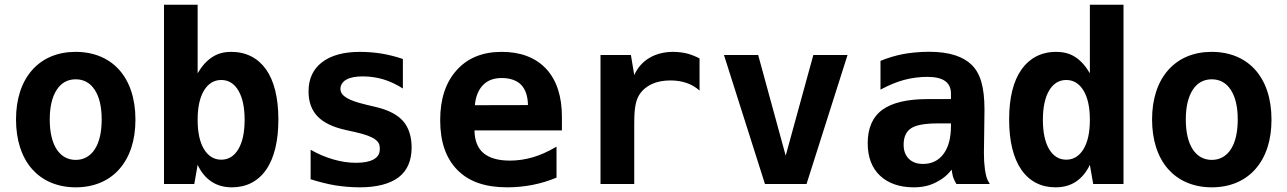

<svg xmlns="http://www.w3.org/2000/svg" viewBox="-20 -780 5458 814"><path d="M301.3 14.2C380.4 14.2 443.4 -14.6 486.3 -63.5C531.2 -114.7 554.2 -186 554.2 -272.9C554.2 -364.7 528.3 -435.5 485.8 -483.4C443.4 -531.2 380.4 -560.1 300.8 -560.1C224.6 -560.1 161.1 -533.7 116.2 -482.9C71.3 -432.1 47.9 -359.9 47.9 -273.4C47.9 -188 70.8 -114.3 116.2 -63C156.7 -17.1 218.8 14.2 301.3 14.2ZM300.8 -102.1C267.1 -102.1 239.3 -117.7 220.2 -147C200.7 -177.2 190.9 -220.2 190.9 -273.4C190.9 -326.7 200.7 -368.7 220.2 -398.9C238.3 -426.8 264.6 -443.8 300.8 -443.8C334 -443.8 361.8 -429.7 381.8 -398.9C401.4 -368.7 411.1 -326.7 411.1 -273.4C411.1 -220.2 401.4 -177.2 381.8 -147C362.3 -117.2 334.5 -102.1 300.8 -102.1Z M963.4 14.2C1023.9 14.2 1073.7 -10.7 1108.4 -60.5C1143.6 -111.3 1160.2 -184.6 1160.2 -273.4C1160.2 -368.2 1141.1 -439 1107.9 -485.8C1073.7 -534.2 1022.9 -560.1 960.9 -560.1C927.7 -560.1 902.3 -552.7 879.4 -537.6C856 -522.5 835.4 -499.5 817.9 -469.2V-759.8H675.3V0H803.7L817.9 -81.1C833 -49.3 852.5 -25.9 877 -9.8C901.4 6.3 929.7 14.2 963.4 14.2ZM918 -103C887.2 -103 862.8 -118.2 844.7 -147.9C826.7 -177.7 817.9 -219.2 817.9 -272C817.9 -324.7 826.7 -366.2 844.7 -396C862.8 -425.8 887.2 -440.9 918 -440.9C948.7 -440.9 973.1 -425.8 990.7 -396C1008.3 -366.2 1017.1 -324.7 1017.1 -272C1017.1 -219.2 1008.3 -177.7 990.7 -147.9C973.1 -118.2 948.7 -103 918 -103Z M1504.9 14.2C1576.2 14.2 1632.8 0 1669.9 -28.3C1706.5 -56.2 1725.1 -98.6 1725.1 -154.8C1725.1 -199.7 1713.4 -238.8 1689 -266.6C1664.6 -294.4 1625.5 -314 1574.2 -326.2L1533.2 -335.9L1527.8 -337.4C1455.6 -354.5 1423.3 -374 1423.3 -403.3C1423.3 -418.5 1431.6 -433.1 1448.2 -442.4C1465.3 -452.1 1489.3 -456.1 1518.1 -456.1C1549.8 -456.1 1580.1 -451.2 1606 -443.4C1631.8 -435.5 1661.6 -421.9 1688 -404.8V-529.8C1661.1 -539.6 1625 -548.3 1598.6 -552.7C1572.3 -557.1 1537.6 -560.1 1506.3 -560.1C1437 -560.1 1383.3 -545.4 1345.2 -516.1C1307.1 -486.8 1288.1 -445.8 1288.1 -392.1C1288.1 -348.6 1300.8 -313.5 1325.7 -287.1C1350.6 -260.7 1390.6 -241.2 1445.3 -229L1484.9 -220.2C1528.8 -210.4 1555.7 -200.2 1571.3 -188.5C1586.9 -176.8 1590.3 -164.6 1590.3 -149.9C1590.3 -127 1581.5 -114.3 1564.5 -104.5C1546.9 -94.7 1522 -89.8 1489.7 -89.8C1457 -89.8 1426.3 -94.7 1393.6 -104C1360.8 -113.3 1329.6 -126.5 1296.9 -145V-20C1332.5 -8.8 1369.1 0.5 1401.9 5.9C1434.6 11.2 1472.2 14.2 1504.9 14.2Z M2130.9 14.2C2166 14.2 2203.1 10.7 2237.8 3.9C2272.5 -2.9 2306.2 -13.2 2339.4 -26.9V-158.2C2302.2 -136.2 2269 -122.1 2239.3 -113.3C2207.5 -104 2174.8 -99.1 2141.6 -99.1C2092.3 -99.1 2054.7 -109.9 2029.8 -130.9C2004.9 -151.9 1992.2 -184.1 1991.7 -227.1H2362.3V-285.2C2362.3 -368.7 2341.3 -439 2295.4 -488.3C2249.5 -537.6 2184.1 -560.1 2107.4 -560.1C2025.4 -560.1 1962.4 -534.2 1916 -482.4C1869.6 -430.7 1846.2 -360.8 1846.2 -270.5C1846.2 -179.2 1870.1 -109.4 1918.9 -59.6C1967.3 -10.3 2036.1 14.2 2130.9 14.2ZM1993.2 -334C1996.6 -370.6 2008.3 -399.4 2027.8 -419.4C2047.4 -439.5 2073.2 -449.2 2107.4 -449.2C2143.6 -449.2 2171.9 -438.5 2189.5 -420.4C2207.5 -401.9 2217.8 -372.1 2218.3 -334.5Z M2525.9 0H2668.9V-252C2668.9 -290 2670.4 -313 2673.8 -332C2677.2 -352.1 2683.6 -367.2 2689.9 -377.4C2702.1 -397 2720.7 -413.1 2742.7 -423.3C2764.6 -433.6 2792 -439 2822.3 -439C2846.7 -439 2870.1 -435.5 2891.1 -428.2C2912.1 -420.9 2930.2 -410.2 2945.8 -396V-532.2C2931.6 -540 2911.6 -548.3 2892.6 -553.2C2875 -557.6 2853 -560.1 2833.5 -560.1C2797.4 -560.1 2762.2 -551.8 2733.4 -534.7C2704.6 -517.6 2683.1 -493.2 2668.9 -461.9L2654.8 -546.9H2525.9Z M3223.1 0H3399.4L3573.2 -546.9H3428.2L3311 -120.1L3194.3 -546.9H3049.3Z M3853.5 14.2C3890.1 14.2 3918 7.8 3945.3 -5.4C3973.1 -18.6 3996.6 -37.1 4014.6 -61C4016.1 -47.9 4019 -34.7 4021 -28.3C4023.4 -21.5 4028.8 -9.8 4034.7 0H4176.3C4171.4 -7.3 4165.5 -18.6 4162.6 -28.3C4160.6 -34.7 4157.7 -47.9 4155.8 -61C4154.8 -69.3 4153.3 -83.5 4152.3 -96.2C4151.9 -105 4151.4 -120.1 4151.4 -133.8C4151.4 -157.2 4153.8 -278.3 4153.8 -314.5C4153.8 -415.5 4134.8 -470.7 4099.1 -505.4C4065.4 -538.1 4009.8 -560.5 3918.9 -560.5C3876.5 -560.5 3835.4 -555.7 3809.1 -550.8C3776.9 -544.9 3739.7 -533.2 3712.9 -522V-399.9C3747.6 -418.9 3782.7 -433.1 3813.5 -441.4C3845.2 -449.7 3879.4 -454.1 3910.2 -454.1C3943.8 -454.1 3969.7 -448.7 3986.8 -436.5C4002.4 -425.3 4011.7 -407.7 4011.7 -383.8V-359.9H3912.6C3826.2 -359.9 3762.2 -344.7 3720.7 -314.5C3678.2 -283.2 3658.7 -234.9 3658.7 -172.9C3658.7 -113.8 3676.3 -67.9 3710.9 -35.2C3745.6 -2.4 3794.9 14.2 3853.5 14.2ZM3893.6 -85C3867.2 -85 3847.7 -92.3 3833 -106.9C3818.4 -121.6 3811 -140.6 3811 -167C3811 -198.7 3821.8 -222.7 3842.8 -236.3C3863.8 -250 3901.4 -256.8 3954.6 -256.8H4011.7V-247.1C4011.7 -195.8 4001.5 -156.2 3980.5 -127.9C3959.5 -99.1 3929.7 -85 3893.6 -85Z M4454.6 14.2C4488.8 14.2 4517.1 6.3 4541.5 -9.8C4564.9 -25.4 4585.4 -49.3 4600.6 -81.1L4614.7 0H4743.2V-759.8H4600.6V-469.2C4583 -499.5 4562.5 -522.5 4539.6 -537.6C4515.1 -553.7 4488.3 -560.1 4457.5 -560.1C4393.6 -560.1 4344.2 -532.7 4311 -485.8C4275.9 -436.5 4258.3 -364.7 4258.3 -273.4C4258.3 -182.1 4275.9 -109.9 4310.1 -60.5C4344.7 -10.7 4394.5 14.2 4454.6 14.2ZM4500.5 -103C4469.7 -103 4445.3 -118.2 4427.7 -147.9C4410.2 -177.7 4401.4 -219.2 4401.4 -272C4401.4 -324.7 4410.2 -366.2 4427.7 -396C4445.3 -425.8 4469.7 -440.9 4500.5 -440.9C4531.2 -440.9 4555.7 -425.8 4573.7 -396C4591.8 -366.2 4600.6 -324.7 4600.6 -272C4600.6 -219.2 4591.8 -177.7 4573.7 -147.9C4555.7 -118.2 4531.2 -103 4500.5 -103Z M5117.7 14.2C5196.8 14.2 5259.8 -14.6 5302.7 -63.5C5347.7 -114.7 5370.6 -186 5370.6 -272.9C5370.6 -364.7 5344.7 -435.5 5302.2 -483.4C5259.8 -531.2 5196.8 -560.1 5117.2 -560.1C5041 -560.1 4977.5 -533.7 4932.6 -482.9C4887.7 -432.1 4864.3 -359.9 4864.3 -273.4C4864.3 -188 4887.2 -114.3 4932.6 -63C4973.1 -17.1 5035.2 14.2 5117.7 14.2ZM5117.2 -102.1C5083.5 -102.1 5055.7 -117.7 5036.6 -147C5017.1 -177.2 5007.3 -220.2 5007.3 -273.4C5007.3 -326.7 5017.1 -368.7 5036.6 -398.9C5054.7 -426.8 5081.1 -443.8 5117.2 -443.8C5150.4 -443.8 5178.2 -429.7 5198.2 -398.9C5217.8 -368.7 5227.5 -326.7 5227.5 -273.4C5227.5 -220.2 5217.8 -177.2 5198.2 -147C5178.7 -117.2 5150.9 -102.1 5117.2 -102.1Z"/></svg>

Font: Hack
Style: Bold
Weight: 700
Monospace: yes
Designer: Christopher Simpkins
Foundry: Christopher Simpkins
Version: Version 2.010